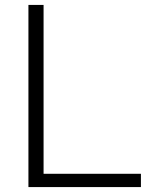

<svg xmlns="http://www.w3.org/2000/svg" viewBox="-20 -760 601 780"><path d="M95.5 0V-740H157V-54H552.5V0Z"/></svg>

Font: Encode Sans SemiExpanded SemiExpanded Light
Style: Regular
Weight: 300
Width: 6
Designer: Multiple Designers
Foundry: Impallari Type
Version: Version 3.000; ttfautohint (v1.8.3) -l 8 -r 50 -G 200 -x 14 